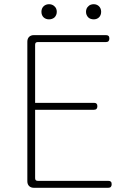

<svg xmlns="http://www.w3.org/2000/svg" viewBox="-20 -893 602 913"><path d="M110 -363V-31C110 -12 122 0 141 0H310H495C506 0 511 -6 511 -17C511 -28 506 -33 495 -33H160C151 -33 147 -37 147 -46V-371H427C438 -371 443 -377 443 -388C443 -399 438 -404 427 -404H147V-680C147 -689 151 -693 160 -693H484C495 -693 500 -699 500 -710C500 -721 495 -726 484 -726H141C122 -726 110 -714 110 -695ZM239 -863C232 -870 223 -873 213 -873C193 -873 177 -859 177 -837C177 -814 193 -801 213 -801C223 -801 232 -804 239 -810C246 -817 250 -826 250 -837C250 -848 246 -857 239 -863ZM400 -810C406 -804 416 -801 426 -801C445 -801 461 -814 461 -837C461 -859 445 -873 426 -873C416 -873 406 -870 400 -863C393 -857 389 -848 389 -837C389 -826 393 -817 400 -810Z"/></svg>

Font: GenSenRounded2 TW EL
Style: Regular
Weight: 250
Version: Version 2.100;PS 2.1;hotconv 16.6.51;makeotf.lib2.5.65220 DE